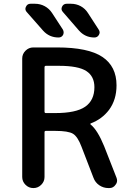

<svg xmlns="http://www.w3.org/2000/svg" viewBox="-20 -1001 686 1000"><path d="M218.8 -319.3Q211.9 -319.3 211.9 -312.5V-79.1Q211.9 -55.7 194.8 -38.6Q177.7 -21.5 154.3 -21.5H153.3Q129.9 -21.5 112.8 -38.6Q95.7 -55.7 95.7 -79.1V-696.3Q95.7 -719.7 112.8 -736.8Q129.9 -753.9 153.3 -753.9H277.3Q439.5 -753.9 513.2 -704.6Q586.9 -655.3 586.9 -556.6Q586.9 -481.4 547.9 -428.7Q511.7 -380.9 453.1 -358.4Q451.2 -358.4 450.7 -356Q450.2 -353.5 452.1 -352.5Q488.3 -323.2 522.5 -239.3L586.9 -75.2Q589.8 -67.4 589.8 -60.5Q589.8 -48.8 582 -39.1Q570.3 -21.5 549.8 -21.5H544.9Q518.6 -21.5 497.1 -36.1Q475.6 -50.8 466.8 -75.2L404.3 -237.3Q384.8 -289.1 360.4 -304.2Q335.9 -319.3 267.6 -319.3ZM287.1 -658.2H218.8Q211.9 -658.2 211.9 -650.4V-419.9Q211.9 -412.1 218.8 -412.1H267.6Q376 -412.1 423.8 -445.3Q471.7 -478.5 471.7 -546.9Q471.7 -603.5 429.7 -630.9Q387.7 -658.2 287.1 -658.2ZM349.6 -981.4Q377 -981.4 400.4 -968.8Q423.8 -956.1 438.5 -932.6L494.1 -846.7Q499 -839.8 499 -832Q499 -826.2 495.1 -819.3Q487.3 -805.7 471.7 -805.7Q422.9 -805.7 390.6 -842.8L307.6 -938.5Q295.9 -951.2 303.2 -966.3Q310.5 -981.4 327.1 -981.4ZM162.1 -981.4Q189.5 -981.4 212.9 -968.8Q236.3 -956.1 251 -933.6L307.6 -846.7Q311.5 -839.8 311.5 -832Q311.5 -826.2 308.6 -819.3Q300.8 -805.7 285.2 -805.7Q236.3 -805.7 204.1 -841.8L119.1 -938.5Q112.3 -946.3 112.3 -955.1Q112.3 -960 115.2 -965.8Q122.1 -981.4 138.7 -981.4Z"/></svg>

Font: Gen Jyuu Gothic P Medium
Style: Regular
Weight: 500
Designer: [Source Han Sans]
Ryoko NISHIZUKA  (kana & ideographs); Paul D. Hunt (Latin, Greek & Cyrillic); Wenlong ZHANG  (bopomofo
Version: Version 1.002.20150607